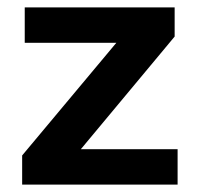

<svg xmlns="http://www.w3.org/2000/svg" viewBox="-20 -500 541 520"><path d="M40 -79 295 -384H47V-480H453V-401L199 -96H461V0H40Z"/></svg>

Font: Prompt Medium
Style: Regular
Weight: 500
Designer: Katatrad Team
Foundry: CadsonDemak
Version: Version 1.000